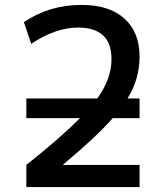

<svg xmlns="http://www.w3.org/2000/svg" viewBox="-20 -760 664 780"><path d="M87 -280V-360H375Q433 -439 433 -520Q433 -648 297 -648Q206 -648 107 -582L77 -670Q180 -740 312 -740Q424 -740 485.5 -684.5Q547 -629 547 -530Q547 -439 498 -360H547V-280H438Q368 -201 237 -92V-90H547V0H87V-90Q221 -196 305 -280Z"/></svg>

Font: Mplus 1p Medium
Style: Regular
Weight: 500
Version: Version 1.061